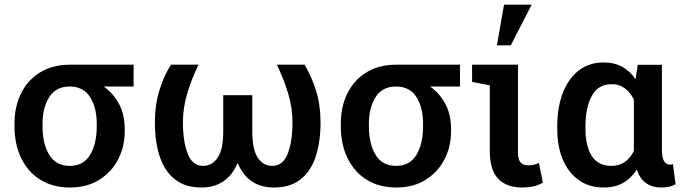

<svg xmlns="http://www.w3.org/2000/svg" viewBox="-20 -812 3007 842"><path d="M287.1 10.3Q211.4 10.3 156.7 -23.9Q102.1 -58.1 72.8 -118.9Q43.5 -179.7 43.5 -258.8V-269Q43.5 -344.7 72.8 -403.3Q102.1 -461.9 156.7 -495.1Q211.4 -528.3 287.1 -528.3H565.9V-432.6H435.1Q477.1 -402.8 502 -356.2Q526.9 -309.6 526.9 -246.1V-235.8Q526.9 -168 497.6 -112.1Q468.3 -56.2 414.3 -22.9Q360.4 10.3 287.1 10.3ZM286.1 -84.5Q346.2 -84.5 375.2 -133.1Q404.3 -181.6 404.3 -258.8V-269Q404.3 -340.3 375 -386.5Q345.7 -432.6 285.2 -432.6Q225.6 -432.6 196 -386.2Q166.5 -339.8 166.5 -269V-258.8Q166.5 -181.2 196 -132.8Q225.6 -84.5 286.1 -84.5Z M863.3 10.3Q792 10.3 746.8 -25.6Q701.7 -61.5 680.4 -125.7Q659.2 -189.9 659.2 -275.4Q659.2 -350.6 678.5 -414.1Q697.8 -477.5 729.5 -528.3H850.6Q819.3 -463.9 800.8 -400.9Q782.2 -337.9 782.2 -275.4Q782.2 -191.9 803 -138.2Q823.7 -84.5 870.6 -84.5Q910.2 -84.5 934.6 -120.6Q959 -156.7 959 -234.9V-394.5H1086.4V-234.9Q1086.4 -156.7 1110.4 -120.6Q1134.3 -84.5 1174.3 -84.5Q1220.7 -84.5 1241.7 -137.9Q1262.7 -191.4 1262.7 -275.4Q1262.7 -337.9 1243.9 -401.1Q1225.1 -464.4 1194.3 -528.3H1315.4Q1346.7 -477.1 1366.2 -413.8Q1385.7 -350.6 1385.7 -275.4Q1385.7 -189.9 1364.5 -125.5Q1343.3 -61 1298.1 -25.4Q1252.9 10.3 1181.6 10.3Q1066.9 10.3 1022.5 -97.2Q976.1 10.3 863.3 10.3Z M1718.3 10.3Q1642.6 10.3 1587.9 -23.9Q1533.2 -58.1 1503.9 -118.9Q1474.6 -179.7 1474.6 -258.8V-269Q1474.6 -344.7 1503.9 -403.3Q1533.2 -461.9 1587.9 -495.1Q1642.6 -528.3 1718.3 -528.3H1997.1V-432.6H1866.2Q1908.2 -402.8 1933.1 -356.2Q1958 -309.6 1958 -246.1V-235.8Q1958 -168 1928.7 -112.1Q1899.4 -56.2 1845.5 -22.9Q1791.5 10.3 1718.3 10.3ZM1717.3 -84.5Q1777.3 -84.5 1806.4 -133.1Q1835.4 -181.6 1835.4 -258.8V-269Q1835.4 -340.3 1806.2 -386.5Q1776.9 -432.6 1716.3 -432.6Q1656.7 -432.6 1627.2 -386.2Q1597.7 -339.8 1597.7 -269V-258.8Q1597.7 -181.2 1627.2 -132.8Q1656.7 -84.5 1717.3 -84.5Z M2269.5 10.3Q2200.7 10.3 2164.3 -28.6Q2127.9 -67.4 2127.9 -149.4V-438L2050.3 -452.6V-528.3H2251.5V-146Q2251.5 -112.3 2262.9 -99.6Q2274.4 -86.9 2296.9 -86.9Q2310.1 -86.9 2319.8 -89.4Q2329.6 -91.8 2343.3 -97.2L2360.8 -10.7Q2337.9 1.5 2317.1 5.9Q2296.4 10.3 2269.5 10.3ZM2159.2 -613.3 2190.4 -791.5H2311.5L2220.2 -613.3Z M2627 10.3Q2564 10.3 2518.3 -22Q2472.7 -54.2 2448.2 -112.1Q2423.8 -169.9 2423.8 -247.1V-257.3Q2423.8 -341.3 2448.2 -404.5Q2472.7 -467.8 2518.1 -502.9Q2563.5 -538.1 2627.4 -538.1Q2674.3 -538.1 2708.7 -519Q2743.2 -500 2767.1 -464.8L2776.9 -527.8H2882.8V-158.2Q2882.8 -120.1 2892.3 -105Q2901.9 -89.8 2918.5 -89.8Q2926.3 -89.8 2931.2 -92.3L2942.9 -3.9Q2927.2 4.4 2912.4 7.3Q2897.5 10.3 2880.9 10.3Q2798.3 10.3 2772.5 -68.4Q2748 -29.8 2712.4 -9.8Q2676.8 10.3 2627 10.3ZM2661.6 -84.5Q2695.8 -84.5 2720 -101.6Q2744.1 -118.7 2759.8 -149.4V-375.5Q2743.7 -407.2 2719.7 -425Q2695.8 -442.9 2663.1 -442.9Q2603 -442.9 2575.2 -391.4Q2547.4 -339.8 2547.4 -257.3V-247.1Q2547.4 -172.9 2574.7 -128.7Q2602.1 -84.5 2661.6 -84.5Z"/></svg>

Font: Roboto Slab Medium
Style: Regular
Weight: 500
Designer: Google
Version: Version 2.001; ttfautohint (v1.8.3)